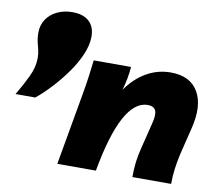

<svg xmlns="http://www.w3.org/2000/svg" viewBox="-80 -817 1048 912"><g transform="rotate(10 444.0 -361.0)"><path d="M-1 -292Q28 -340 50.5 -387.5Q73 -435 73 -477Q73 -500 68.5 -518Q64 -536 59.5 -554.5Q55 -573 55 -597Q55 -636 74.5 -664Q94 -692 126.5 -707Q159 -722 198 -722Q251 -722 279 -696Q307 -670 307 -623Q307 -583 287.5 -537Q268 -491 236 -446Q204 -401 167 -361Q130 -321 94 -292ZM252 0 312 -340Q322 -396 327.5 -437.5Q333 -479 337 -514H517Q513 -459 496 -400Q536 -458 590.5 -489.5Q645 -521 708 -521Q802 -521 840.5 -455.5Q879 -390 851 -277L819 -147Q810 -107 805.5 -71.5Q801 -36 801 0H614Q614 -38 618 -71.5Q622 -105 631 -140L663 -269Q674 -312 665 -331Q656 -350 627 -350Q501 -350 438 0Z"/></g></svg>

Font: Livvic Black
Style: Italic
Weight: 900
Italic angle: -10°
Designer: Jacques Le Bailly, Baron von Fonthausen
Version: Version 1.001; ttfautohint (v1.8.2)